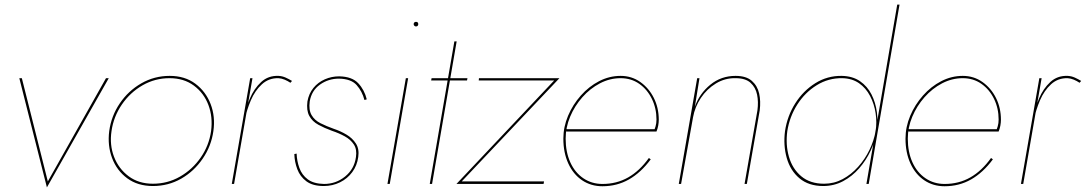

<svg xmlns="http://www.w3.org/2000/svg" viewBox="-20 -800 4722 835"><path d="M75 -460 188 -11 441 -460H453L184 15L64 -460Z M455 -230Q464 -296 501 -350.5Q538 -405 594.5 -437.5Q651 -470 718 -470Q784 -470 829.5 -436Q875 -402 896 -347.5Q917 -293 908 -230Q899 -165 861.5 -110Q824 -55 768 -23Q712 9 645 9Q579 9 533.5 -24.5Q488 -58 467.5 -112.5Q447 -167 455 -230ZM465 -230Q456 -170 476 -118Q496 -66 539.5 -33.5Q583 -1 645 -1Q709 -1 763 -32Q817 -63 853 -115Q889 -167 898 -230Q906 -291 886.5 -343Q867 -395 823.5 -427.5Q780 -460 717 -460Q654 -460 600 -429Q546 -398 510 -345.5Q474 -293 465 -230Z M998 0H988L1068 -460H1078ZM1243 -440Q1231 -448 1218 -453.5Q1205 -459 1191 -460Q1149 -461 1119 -433.5Q1089 -406 1071 -364Q1053 -322 1045 -281H1040Q1048 -327 1066.5 -371Q1085 -415 1116 -443.5Q1147 -472 1192 -470Q1208 -469 1222.5 -462.5Q1237 -456 1250 -448Z M1270 -132Q1271 -100 1282 -69.5Q1293 -39 1318.5 -20Q1344 -1 1389 0Q1441 0 1481 -32.5Q1521 -65 1528 -117Q1533 -150 1519 -171.5Q1505 -193 1479.5 -207Q1454 -221 1424 -231Q1391 -243 1364.5 -257.5Q1338 -272 1325 -296Q1312 -320 1317 -359Q1323 -393 1343 -417.5Q1363 -442 1392.5 -455Q1422 -468 1455 -468Q1511 -467 1538 -438Q1565 -409 1575 -368L1565 -365Q1555 -403 1531 -430Q1507 -457 1454 -458Q1408 -458 1371.5 -432Q1335 -406 1327 -359Q1322 -322 1335 -299.5Q1348 -277 1374 -264Q1400 -251 1431 -240Q1461 -230 1487 -214.5Q1513 -199 1528 -175.5Q1543 -152 1538 -117Q1533 -80 1512 -51.5Q1491 -23 1458.5 -7Q1426 9 1388 9Q1340 9 1312.5 -11.5Q1285 -32 1273 -64Q1261 -96 1260 -130Z M1779 -695Q1779 -700 1782 -702.5Q1785 -705 1789 -705Q1794 -705 1796.5 -702.5Q1799 -700 1799 -695Q1799 -691 1796.5 -688Q1794 -685 1789 -685Q1785 -685 1782 -688Q1779 -691 1779 -695ZM1755 -460 1675 0H1665L1745 -460Z M2013 -460 2011 -450H1855L1857 -460ZM1966 -620 1859 0H1849L1956 -620Z M2062 -450 2063 -460H2413L1988 -11H2346L2344 0H1965L2390 -450Z M2600 10Q2550 10 2511.5 -16Q2473 -42 2451.5 -89Q2430 -136 2430 -197Q2430 -248 2450.5 -296.5Q2471 -345 2506 -384.5Q2541 -424 2585.5 -447Q2630 -470 2679 -470Q2727 -470 2764.5 -443.5Q2802 -417 2823.5 -374Q2845 -331 2845 -279Q2845 -267 2842.5 -253.5Q2840 -240 2835 -228H2443V-238H2830L2823 -229Q2827 -237 2831 -250.5Q2835 -264 2835 -280Q2835 -329 2815 -370Q2795 -411 2760 -435.5Q2725 -460 2679 -460Q2632 -460 2589 -437.5Q2546 -415 2512.5 -377Q2479 -339 2459.5 -292.5Q2440 -246 2440 -197Q2440 -139 2460 -94.5Q2480 -50 2516.5 -25Q2553 0 2600 0Q2662 0 2712 -28.5Q2762 -57 2802 -113L2810 -107Q2767 -49 2715 -19.5Q2663 10 2600 10Z M3274 -320Q3279 -357 3272.5 -388.5Q3266 -420 3244 -440Q3222 -460 3179 -460Q3133 -461 3093.5 -437Q3054 -413 3028 -374Q3002 -335 2994 -290L2942 0H2932L3012 -460H3022L3002 -336Q3022 -393 3069 -431.5Q3116 -470 3179 -470Q3225 -470 3249.5 -448.5Q3274 -427 3281.5 -393.5Q3289 -360 3284 -320L3228 0H3218Z M3892 -780 3758 0H3748L3882 -780ZM3394 -230Q3404 -296 3438.5 -350.5Q3473 -405 3525.5 -438Q3578 -471 3641 -470Q3688 -469 3720 -447Q3752 -425 3770 -389.5Q3788 -354 3793.5 -312Q3799 -270 3793 -230Q3786 -187 3766.5 -145Q3747 -103 3716.5 -68Q3686 -33 3646.5 -12Q3607 9 3560 9Q3497 9 3457 -24.5Q3417 -58 3401.5 -113Q3386 -168 3394 -230ZM3404 -230Q3396 -171 3411 -118.5Q3426 -66 3464.5 -33.5Q3503 -1 3564 -1Q3607 -1 3644.5 -21Q3682 -41 3712 -74.5Q3742 -108 3761.5 -148.5Q3781 -189 3788 -230Q3794 -268 3788 -308Q3782 -348 3764 -382.5Q3746 -417 3716 -438Q3686 -459 3643 -460Q3583 -461 3532 -429.5Q3481 -398 3447.5 -345.5Q3414 -293 3404 -230Z M4088 10Q4038 10 3999.5 -16Q3961 -42 3939.5 -89Q3918 -136 3918 -197Q3918 -248 3938.5 -296.5Q3959 -345 3994 -384.5Q4029 -424 4073.5 -447Q4118 -470 4167 -470Q4215 -470 4252.5 -443.5Q4290 -417 4311.5 -374Q4333 -331 4333 -279Q4333 -267 4330.5 -253.5Q4328 -240 4323 -228H3931V-238H4318L4311 -229Q4315 -237 4319 -250.5Q4323 -264 4323 -280Q4323 -329 4303 -370Q4283 -411 4248 -435.5Q4213 -460 4167 -460Q4120 -460 4077 -437.5Q4034 -415 4000.5 -377Q3967 -339 3947.5 -292.5Q3928 -246 3928 -197Q3928 -139 3948 -94.5Q3968 -50 4004.5 -25Q4041 0 4088 0Q4150 0 4200 -28.5Q4250 -57 4290 -113L4298 -107Q4255 -49 4203 -19.5Q4151 10 4088 10Z M4430 0H4420L4500 -460H4510ZM4675 -440Q4663 -448 4650 -453.5Q4637 -459 4623 -460Q4581 -461 4551 -433.5Q4521 -406 4503 -364Q4485 -322 4477 -281H4472Q4480 -327 4498.5 -371Q4517 -415 4548 -443.5Q4579 -472 4624 -470Q4640 -469 4654.5 -462.5Q4669 -456 4682 -448Z"/></svg>

Font: Jost Thin
Style: Italic
Weight: 200
Italic angle: -5°
Version: Version 3.710